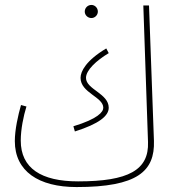

<svg xmlns="http://www.w3.org/2000/svg" viewBox="-20 -736 688 777"><path d="M350 -663C364 -663 376 -675 376 -689C376 -704 364 -716 350 -716C335 -716 323 -704 323 -689C323 -675 335 -663 350 -663ZM290 21C536 21 607 -43 603 -166L583 -714H560L579 -161C583 -48 500 -2 296 -2C147 -2 64 -55 64 -167C64 -213 75 -266 87 -305L65 -311C53 -269 40 -211 40 -165C40 -43 136 21 290 21ZM283 -204C381 -235 420 -267 420 -300C420 -358 328 -374 328 -421C328 -452 370 -491 420 -521L410 -540C328 -491 306 -447 306 -421C306 -360 398 -344 398 -300C398 -283 376 -255 277 -225Z"/></svg>

Font: Noto Sans Arabic ExtCond Thin
Style: Regular
Weight: 100
Width: 2
Designer: Monotype Design Team, Nadine Chahine, Nizar Qandah and Khaled Hosny
Foundry: Monotype Imaging Inc.
Version: Version 2.012